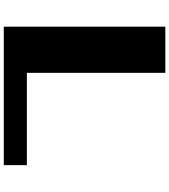

<svg xmlns="http://www.w3.org/2000/svg" viewBox="42 -1082 915 1040"><g transform="rotate(90 500.0 -562.5)"><path d="M125 -562.5V-1000H250H375V-625V-250H625H875V-187.5V-125H500H125Z"/></g></svg>

Font: Press Start 2P
Style: Regular
Weight: 500
Monospace: yes
Version: Version 2.14